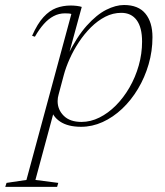

<svg xmlns="http://www.w3.org/2000/svg" viewBox="-92 -484 643 748"><path d="M136.5 -116.5Q134.5 -110 133.5 -103.2Q132.5 -96.5 132.5 -90Q132.5 -56.5 156.5 -32.8Q180.5 -9 225.5 -9Q261 -9 295.2 -26Q329.5 -43 359.5 -73.2Q389.5 -103.5 412.5 -143.2Q435.5 -183 448.5 -228.8Q461.5 -274.5 461.5 -322Q461.5 -377 440.5 -405.5Q419.5 -434 380.5 -434Q348 -434 318.2 -418.8Q288.5 -403.5 262.5 -377.8Q236.5 -352 215.5 -320.2Q194.5 -288.5 179.5 -255Q164.5 -221.5 156.5 -191.5ZM105.5 -64.5 124.5 -73.5 46 217 135 228.5 130.5 244H-71.5L-66.5 228.5L11 217L186 -429.5Q182 -431 175.8 -431.5Q169.5 -432 161 -432Q137.5 -432 117 -421.2Q96.5 -410.5 78.5 -390.2Q60.5 -370 44 -341L33 -344.5Q54 -392 77.5 -417.5Q101 -443 127.2 -452.8Q153.5 -462.5 183.5 -462.5Q195.5 -462.5 207.5 -461Q219.5 -459.5 226.5 -457L173 -261L170.5 -266.5Q207 -340.5 245.8 -383.8Q284.5 -427 321.8 -445.8Q359 -464.5 391 -464.5Q447 -464.5 474.5 -431Q502 -397.5 502 -339Q502 -285 487 -233.5Q472 -182 445.5 -137.8Q419 -93.5 383.8 -60.2Q348.5 -27 307.8 -8.5Q267 10 224 10Q172.5 10 142 -10.5Q111.5 -31 105.5 -64.5Z"/></svg>

Font: Newsreader ExtraLight
Style: Italic
Weight: 250
Italic angle: -17°
Designer: Hugues Gentile
Foundry: Production Type
Version: Version 1.003